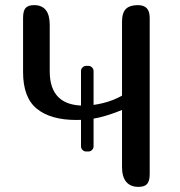

<svg xmlns="http://www.w3.org/2000/svg" viewBox="-20 -729 704 749"><path d="M456 -77V-300Q407 -280 366.5 -270.5Q326 -261 278 -261Q178 -261 124 -304.5Q70 -348 70 -448V-659Q70 -687 80 -698Q90 -709 113 -709Q174 -709 174 -632V-451Q174 -317 307 -317Q342 -317 382.5 -327Q423 -337 456 -356V-644Q456 -679 471 -694Q486 -709 518 -709Q541 -709 552.5 -697Q564 -685 564 -659V-50Q564 -23 554 -11.5Q544 0 520 0Q489 0 472.5 -19.5Q456 -39 456 -77ZM316 -472H325Q333 -472 339 -466Q345 -460 345 -452V-158Q345 -150 339 -144Q333 -138 325 -138H316Q308 -138 302 -144Q296 -150 296 -158V-452Q296 -460 302 -466Q308 -472 316 -472Z"/></svg>

Font: Marmelad for Arash.Academy
Style: Regular
Weight: 400
Designer: Manvel Shmavonyan
Foundry: Cyreal
Version: Version 1.110;Glyphs 3.2 (3202)